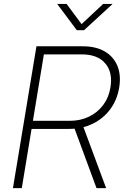

<svg xmlns="http://www.w3.org/2000/svg" viewBox="-20 -965 649 985"><path d="M46.4 0 167 -727.5H404.8Q472.2 -727.5 517.6 -700.9Q563 -674.3 582.5 -626.5Q602.1 -578.6 591.3 -514.6Q580.6 -451.7 545.2 -404.1Q509.8 -356.4 455.3 -330.1Q400.9 -303.7 334 -303.7H121.1L128.4 -345.2H338.4Q392.6 -345.2 436.5 -366.5Q480.5 -387.7 509.3 -426Q538.1 -464.4 546.4 -515.6Q559.6 -593.8 520 -639.9Q480.5 -686 399.4 -686H205.1L91.8 0ZM475.1 0 353.5 -329.6H401.9L524.4 0ZM321.8 -944.8 398.4 -841.3 509.3 -944.8H556.6L556.2 -943.4L411.1 -810.1H374L274.4 -943.4L274.9 -944.8Z"/></svg>

Font: Inter 24pt ExtraLight
Style: Italic
Weight: 250
Italic angle: -9.3988°
Version: Version 4.001;git-66647c0bb